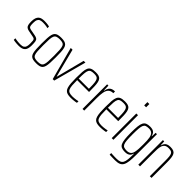

<svg xmlns="http://www.w3.org/2000/svg" viewBox="73 -1681 2814 2814"><g transform="rotate(45 1480.5 -273.5)"><path d="M157 8Q137 8 116 6.5Q95 5 77 2.5Q59 0 46 -3V-36Q59 -34 72 -31.5Q85 -29 99.5 -27.5Q114 -26 129.5 -25Q145 -24 161 -24Q201 -24 221 -37Q241 -50 248 -74.5Q255 -99 255 -133Q255 -174 252 -194Q249 -214 238.5 -222Q228 -230 204 -234L111 -252Q81 -258 64.5 -271Q48 -284 42 -309Q36 -334 36 -373Q36 -419 46 -447.5Q56 -476 74 -491.5Q92 -507 117 -512.5Q142 -518 172 -518Q190 -518 209 -516.5Q228 -515 245 -512.5Q262 -510 273 -506V-473Q260 -477 243.5 -480Q227 -483 207.5 -484.5Q188 -486 167 -486Q137 -486 115.5 -478Q94 -470 82.5 -447.5Q71 -425 71 -380Q71 -344 74.5 -324.5Q78 -305 89.5 -297Q101 -289 122 -285L214 -268Q248 -262 264.5 -249Q281 -236 285.5 -209Q290 -182 290 -133Q290 -96 283 -69Q276 -42 260 -25Q244 -8 218.5 0Q193 8 157 8Z M518 8Q477 8 451 1.5Q425 -5 409 -21.5Q393 -38 385 -68Q377 -98 374.5 -143.5Q372 -189 372 -254Q372 -319 374.5 -365Q377 -411 385 -441Q393 -471 409 -487.5Q425 -504 451 -511Q477 -518 518 -518Q558 -518 584 -511Q610 -504 626 -487.5Q642 -471 650 -441Q658 -411 660.5 -365Q663 -319 663 -254Q663 -189 660.5 -143.5Q658 -98 650 -68Q642 -38 626 -21.5Q610 -5 584 1.5Q558 8 518 8ZM517 -24Q557 -24 579 -33Q601 -42 611.5 -66Q622 -90 625 -135.5Q628 -181 628 -254Q628 -327 625 -373Q622 -419 612 -443.5Q602 -468 579.5 -477Q557 -486 518 -486Q479 -486 456.5 -477Q434 -468 423 -443.5Q412 -419 409.5 -373Q407 -327 407 -254Q407 -181 410 -135.5Q413 -90 423 -66Q433 -42 455.5 -33Q478 -24 517 -24Z M856 0 720 -510H757L870 -69H874L988 -510H1024L887 0Z M1235 8Q1195 8 1168.5 0.5Q1142 -7 1125.5 -24.5Q1109 -42 1100.5 -72Q1092 -102 1088.5 -147Q1085 -192 1085 -254Q1085 -329 1088.5 -379.5Q1092 -430 1105.5 -461Q1119 -492 1149.5 -505Q1180 -518 1234 -518Q1271 -518 1295 -510.5Q1319 -503 1333.5 -485.5Q1348 -468 1355 -437.5Q1362 -407 1364 -362Q1366 -317 1366 -256V-243H1120Q1120 -178 1123.5 -135Q1127 -92 1138.5 -67.5Q1150 -43 1174 -33.5Q1198 -24 1239 -24Q1257 -24 1277.5 -26Q1298 -28 1318 -31Q1338 -34 1353 -38V-5Q1341 -2 1321 1Q1301 4 1279 6Q1257 8 1235 8ZM1331 -256V-296Q1331 -360 1326 -398Q1321 -436 1310 -455Q1299 -474 1279.5 -480Q1260 -486 1232 -486Q1194 -486 1171.5 -478.5Q1149 -471 1138 -449Q1127 -427 1123.5 -385.5Q1120 -344 1120 -275H1350Z M1474 0V-510H1501L1505 -411H1509Q1517 -454 1533.5 -477Q1550 -500 1574.5 -509Q1599 -518 1630 -518V-482Q1580 -482 1553.5 -456Q1527 -430 1518 -380Q1509 -330 1509 -259V0Z M1840 8Q1800 8 1773.5 0.5Q1747 -7 1730.5 -24.5Q1714 -42 1705.5 -72Q1697 -102 1693.5 -147Q1690 -192 1690 -254Q1690 -329 1693.5 -379.5Q1697 -430 1710.5 -461Q1724 -492 1754.5 -505Q1785 -518 1839 -518Q1876 -518 1900 -510.5Q1924 -503 1938.5 -485.5Q1953 -468 1960 -437.5Q1967 -407 1969 -362Q1971 -317 1971 -256V-243H1725Q1725 -178 1728.5 -135Q1732 -92 1743.5 -67.5Q1755 -43 1779 -33.5Q1803 -24 1844 -24Q1862 -24 1882.5 -26Q1903 -28 1923 -31Q1943 -34 1958 -38V-5Q1946 -2 1926 1Q1906 4 1884 6Q1862 8 1840 8ZM1936 -256V-296Q1936 -360 1931 -398Q1926 -436 1915 -455Q1904 -474 1884.5 -480Q1865 -486 1837 -486Q1799 -486 1776.5 -478.5Q1754 -471 1743 -449Q1732 -427 1728.5 -385.5Q1725 -344 1725 -275H1955Z M2076 -676V-743H2116V-676ZM2079 0V-510H2114V0Z M2343 196Q2324 196 2304 195.5Q2284 195 2265.5 194.5Q2247 194 2229 193V160Q2244 161 2261.5 162Q2279 163 2299.5 163.5Q2320 164 2340 164Q2384 164 2410 153.5Q2436 143 2449.5 118Q2463 93 2467.5 49Q2472 5 2472 -62V-67H2468Q2461 -40 2446.5 -23.5Q2432 -7 2410.5 0.5Q2389 8 2358 8Q2316 8 2288.5 -3.5Q2261 -15 2247 -44Q2233 -73 2227 -124.5Q2221 -176 2221 -255Q2221 -335 2226.5 -386.5Q2232 -438 2247 -466.5Q2262 -495 2289 -506.5Q2316 -518 2358 -518Q2386 -518 2408.5 -512Q2431 -506 2447.5 -488Q2464 -470 2472 -435H2476L2480 -510H2507V-82Q2507 -3 2501 50.5Q2495 104 2478 136Q2461 168 2429 182Q2397 196 2343 196ZM2365 -24Q2405 -24 2429 -43Q2453 -62 2462 -105Q2468 -135 2470 -171Q2472 -207 2472 -255Q2472 -304 2470.5 -338Q2469 -372 2464 -398Q2454 -446 2430 -466Q2406 -486 2365 -486Q2329 -486 2307.5 -478Q2286 -470 2275 -446.5Q2264 -423 2260 -377Q2256 -331 2256 -255Q2256 -178 2260 -132Q2264 -86 2275.5 -63Q2287 -40 2308.5 -32Q2330 -24 2365 -24Z M2630 0V-510H2657L2661 -435H2665Q2671 -458 2683 -477Q2695 -496 2718.5 -507Q2742 -518 2781 -518Q2821 -518 2845.5 -507.5Q2870 -497 2882.5 -473.5Q2895 -450 2899.5 -412Q2904 -374 2904 -320V0H2869V-315Q2869 -371 2865.5 -404.5Q2862 -438 2851.5 -456Q2841 -474 2822 -480Q2803 -486 2772 -486Q2732 -486 2709.5 -469Q2687 -452 2677.5 -422Q2668 -392 2666.5 -351.5Q2665 -311 2665 -264V0Z"/></g></svg>

Font: Saira ExtraCondensed Thin
Style: Regular
Weight: 250
Width: 2
Designer: Hector Gatti with collaboration of the Omnibus-Type team
Foundry: Omnibus-Type
Version: Version 1.101